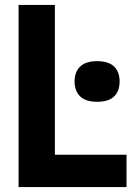

<svg xmlns="http://www.w3.org/2000/svg" viewBox="-20 -760 536 780"><path d="M55.5 0V-740H203V-131.5H494V0ZM374.5 -346.5Q328 -346.5 305.5 -368.5Q283 -390.5 283 -429Q283 -467.5 305.5 -489.5Q328 -511.5 374.5 -511.5Q421.5 -511.5 443.8 -489.5Q466 -467.5 466 -429Q466 -390.5 443.8 -368.5Q421.5 -346.5 374.5 -346.5Z"/></svg>

Font: Encode Sans Cnd
Style: Bold
Weight: 700
Width: 3
Designer: Multiple Designers
Foundry: Impallari Type
Version: Version 3.002; ttfautohint (v1.8.3) -l 8 -r 50 -G 200 -x 14 